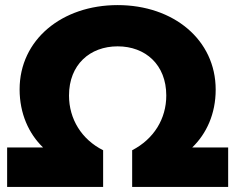

<svg xmlns="http://www.w3.org/2000/svg" viewBox="-20 -734 924 754"><path d="M385 0V-144C301 -186 251 -266 251 -359C251 -480 333 -552 442 -552C551 -552 633 -480 633 -359C633 -267 584 -188 499 -144V0H876V-155H735C791 -209 827 -287 827 -382C827 -578 661 -714 442 -714C223 -714 57 -578 57 -383C57 -288 93 -209 149 -155H8V0Z"/></svg>

Font: Montserrat-Alt1 ExtBd
Style: Regular
Weight: 800
Designer: Differentunic
Foundry: Differentunic
Version: Version 7.222